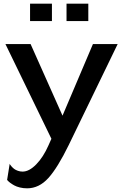

<svg xmlns="http://www.w3.org/2000/svg" viewBox="-20 -797 676 1054"><path d="M145 -681.2V-776.9H265.1V-681.2ZM345.2 -681.2V-776.9H464.8V-681.2ZM246.1 1 262.2 -35.2 9.8 -555.2H147.9L323.2 -162.1L490.2 -555.2H626L356.9 0Q296.4 124 245.4 180.4Q194.3 236.8 128.9 236.8Q107.9 236.8 89.1 232.2Q70.3 227.5 58.1 220.7Q45.9 213.9 36.6 207Q27.3 200.2 23.4 195.3L19 190.9L33.2 102.1Q34.2 104.5 36.1 107.7Q38.1 110.8 44.4 117.9Q50.8 125 58.3 130.6Q65.9 136.2 78.1 140.6Q90.3 145 104 145Q140.1 145 179 105.2Q217.8 65.4 246.1 1Z"/></svg>

Font: Sporting Grotesque
Style: Regular
Weight: 400
Designer: Lucas LE BIHAN
Foundry: Lucas LE BIHAN
Version: Version 2.001;PS 2.1;hotconv 1.0.88;makeotf.lib2.5.647800